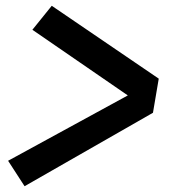

<svg xmlns="http://www.w3.org/2000/svg" viewBox="-20 -671 640 664"><path d="M65 -27 8 -115 422 -341 92 -568 159 -651 529 -399 509 -281Z"/></svg>

Font: Iosevka SS04 Extended Oblique
Style: Bold
Weight: 700
Width: 7
Italic angle: -9°
Monospace: yes
Designer: Belleve Invis
Foundry: Belleve Invis
Version: Version 19.0.0; ttfautohint (v1.8.4)